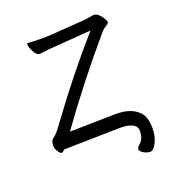

<svg xmlns="http://www.w3.org/2000/svg" viewBox="-116 -572 721 794"><g transform="rotate(-20 245.0 -175.0)"><path d="M398 -406Q254 -238 127 -61Q327 -65 330 -65Q397 -65 430 -31Q453 -8 453 41Q453 78 439.5 104Q426 130 413 131Q412 131 411 131Q398 131 383 122.5Q368 114 368 105Q368 97 379 87Q400 70 400 36Q400 35 400 33Q400 13 377 3Q359 -5 331 -5Q330 -5 80 0Q71 8 67 10Q59 10 50.5 -4Q42 -18 42 -29.5Q42 -41 45 -48.5Q48 -56 59.5 -64Q71 -72 96 -107Q219 -276 350 -425L191 -413Q164 -412 122 -406H120Q104 -406 91 -437Q85 -450 85 -457.5Q85 -465 87 -465H89Q115 -463 136 -463H168Q180 -463 190 -464L346 -475L382 -481H386Q405 -479 422 -451Q429 -440 429 -434Q429 -428 419 -422Q405 -414 398 -406Z"/></g></svg>

Font: Moon Stars Kai T Light
Style: Regular
Weight: 300
Designer: GuiWonder
Version: Version 1.101